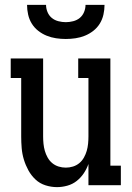

<svg xmlns="http://www.w3.org/2000/svg" viewBox="-20 -760 540 788"><path d="M214 8Q190 8 166.5 0.5Q143 -7 125.5 -23.5Q108 -40 96.5 -61Q85 -82 78 -105Q71 -128 69 -152Q67 -176 67 -200V-440H24V-520H157V-200Q157 -185 158.5 -170Q160 -155 164 -141Q168 -127 175.5 -113.5Q183 -100 194.5 -90.5Q206 -81 220.5 -76.5Q235 -72 250 -72Q265 -72 279.5 -76.5Q294 -81 305.5 -90.5Q317 -100 324.5 -113.5Q332 -127 336 -141Q340 -155 341.5 -170Q343 -185 343 -200V-440H301V-520H433V-80H476V0H343V-87Q336 -67 324 -49Q312 -31 295 -17.5Q278 -4 256.5 2Q235 8 214 8ZM250 -600Q230 -600 210 -603Q190 -606 171.5 -613.5Q153 -621 137 -633.5Q121 -646 110.5 -663Q100 -680 95.5 -700Q91 -720 91 -740H169Q169 -725 175 -710.5Q181 -696 192.5 -686.5Q204 -677 219.5 -673Q235 -669 250 -669Q265 -669 280.5 -673Q296 -677 307.5 -686.5Q319 -696 325 -710.5Q331 -725 331 -740H409Q409 -720 404.5 -700Q400 -680 389.5 -663Q379 -646 363 -633.5Q347 -621 328.5 -613.5Q310 -606 290 -603Q270 -600 250 -600Z"/></svg>

Font: Iosevka Curly Slab Medium
Style: Regular
Weight: 500
Monospace: yes
Designer: Belleve Invis
Foundry: Belleve Invis
Version: Version 22.1.2; ttfautohint (v1.8.4)